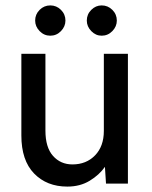

<svg xmlns="http://www.w3.org/2000/svg" viewBox="-20 -679 561 710"><path d="M229 11Q153 11 106 -37.5Q59 -86 59 -178V-480H148V-196Q148 -134 176 -102.5Q204 -71 248 -71Q299 -71 331.5 -104.5Q364 -138 364 -195V-480H453V0H372L368 -62Q347 -32 311.5 -10.5Q276 11 229 11ZM166 -547Q143 -547 126.5 -564Q110 -581 110 -603Q110 -626 126.5 -642.5Q143 -659 166 -659Q189 -659 205.5 -642.5Q222 -626 222 -603Q222 -581 205.5 -564Q189 -547 166 -547ZM356 -547Q334 -547 317.5 -564Q301 -581 301 -603Q301 -626 317.5 -642.5Q334 -659 356 -659Q379 -659 395.5 -642.5Q412 -626 412 -603Q412 -581 395.5 -564Q379 -547 356 -547Z"/></svg>

Font: Zen Kaku Gothic Antique Medium
Style: Regular
Weight: 500
Designer: Yoshimichi Ohira
Foundry: Positype
Version: Version 1.002